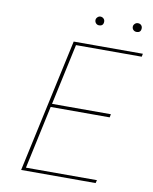

<svg xmlns="http://www.w3.org/2000/svg" viewBox="-88 -866 742 932"><g transform="rotate(10 282.5 -400.0)"><path d="M331 -757Q322 -757 316 -763.5Q310 -770 310 -779Q310 -787 316.5 -793.5Q323 -800 331 -800Q340 -800 346.5 -794Q353 -788 353 -779Q353 -757 331 -757ZM516 -757Q507 -757 500.5 -763Q494 -769 494 -779Q494 -787 500.5 -793.5Q507 -800 516 -800Q526 -800 532 -794Q538 -788 538 -779Q538 -757 516 -757ZM562 -643H238L173 -342H463L460 -326H169L102 -15H452L448 0H81L224 -658H565Z"/></g></svg>

Font: EauTestInfant Thin
Style: Italic
Weight: 250
Italic angle: -12°
Designer: Christian Thalmann (Catharsis Fonts)
Version: Version 0.001;PS 000.001;hotconv 1.0.88;makeotf.lib2.5.64775